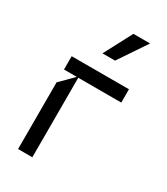

<svg xmlns="http://www.w3.org/2000/svg" viewBox="-197 -889 851 977"><g transform="rotate(30 228.5 -400.5)"><path d="M74.6 0V-392L149.9 -467.3H74.6V-545.5H411.2V-467.3H158.4V0ZM277 -636.4H203.1L289.8 -801.1H387.8Z"/></g></svg>

Font: Riot Sans
Style: Regular
Weight: 400
Designer: Rasmus Andersson
Foundry: rsms
Version: Version 4.001